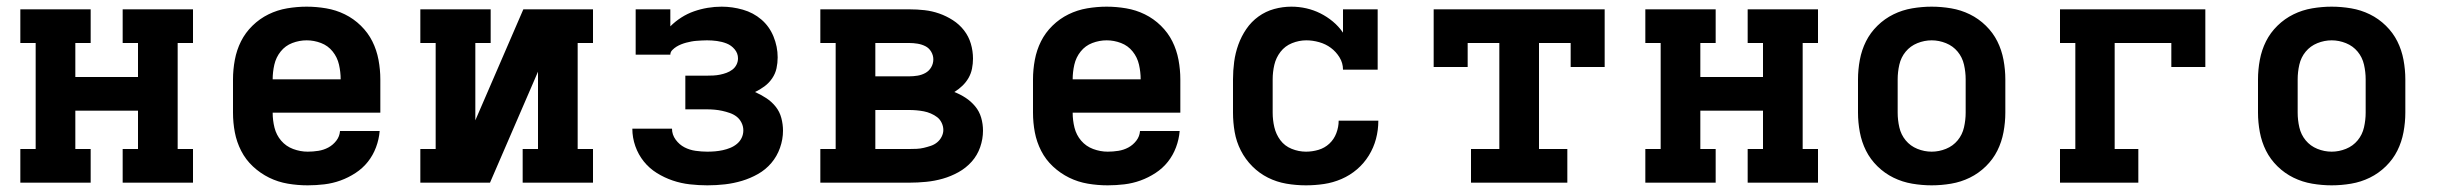

<svg xmlns="http://www.w3.org/2000/svg" viewBox="-20 -548 7315 576"><path d="M41 0V-101H87V-419H41V-520H252V-419H206V-317H394V-419H348V-520H559V-419H513V-101H559V0H348V-101H394V-216H206V-101H252V0Z M903 8Q873 8 843.5 3Q814 -2 787.5 -15Q761 -28 739 -48.5Q717 -69 703.5 -95.5Q690 -122 684.5 -151Q679 -180 679 -210V-310Q679 -339 684.5 -368.5Q690 -398 703 -424Q716 -450 737.5 -471Q759 -492 785.5 -505Q812 -518 841.5 -523Q871 -528 900 -528Q929 -528 958.5 -523Q988 -518 1014.5 -505Q1041 -492 1062.5 -471Q1084 -450 1097 -424Q1110 -398 1115.5 -368.5Q1121 -339 1121 -310V-210H798Q798 -187 803.5 -165Q809 -143 823.5 -126Q838 -109 859.5 -101Q881 -93 903 -93Q919 -93 935 -95.5Q951 -98 965 -105.5Q979 -113 989 -126Q999 -139 1000 -155H1119Q1117 -130 1108 -106Q1099 -82 1083.5 -62.5Q1068 -43 1046.5 -29Q1025 -15 1001.5 -6.5Q978 2 953 5Q928 8 903 8ZM1002 -310Q1002 -332 997 -354Q992 -376 978 -393.5Q964 -411 943 -419Q922 -427 900 -427Q878 -427 857 -419Q836 -411 822 -393.5Q808 -376 803 -354Q798 -332 798 -310Z M1241 0V-101H1287V-419H1241V-520H1452V-419H1406V-187L1550 -520H1759V-419H1713V-101H1759V0H1548V-101H1594V-333L1450 0Z M2102 8Q2076 8 2049.5 5Q2023 2 1998 -6.5Q1973 -15 1950.5 -29Q1928 -43 1911.5 -63.5Q1895 -84 1886 -109.5Q1877 -135 1877 -162H1996Q1996 -144 2007 -129Q2018 -114 2033.5 -106Q2049 -98 2067 -95.5Q2085 -93 2102 -93Q2114 -93 2125.5 -94Q2137 -95 2148.5 -97.5Q2160 -100 2171 -104.5Q2182 -109 2191 -116.5Q2200 -124 2205 -134.5Q2210 -145 2210 -157Q2210 -169 2204.5 -180Q2199 -191 2190 -198Q2181 -205 2169.5 -209Q2158 -213 2146.5 -215.5Q2135 -218 2123.5 -219Q2112 -220 2100 -220H2036V-321H2100Q2110 -321 2120 -321.5Q2130 -322 2140 -324Q2150 -326 2159.5 -329.5Q2169 -333 2177 -339Q2185 -345 2189.5 -354Q2194 -363 2194 -373Q2194 -388 2184 -400Q2174 -412 2160 -417.5Q2146 -423 2131 -425Q2116 -427 2101 -427Q2093 -427 2085 -426.5Q2077 -426 2069.5 -425.5Q2062 -425 2054 -423.5Q2046 -422 2038.5 -420Q2031 -418 2023.5 -415Q2016 -412 2009.5 -408Q2003 -404 1997 -398Q1991 -392 1991 -384H1887V-520H1991V-469Q2006 -484 2024 -495.5Q2042 -507 2062 -514Q2082 -521 2103 -524.5Q2124 -528 2145 -528Q2177 -528 2208.5 -519Q2240 -510 2264 -489.5Q2288 -469 2300.5 -438.5Q2313 -408 2313 -376Q2313 -359 2309.5 -343Q2306 -327 2296.5 -313Q2287 -299 2273.5 -289Q2260 -279 2245 -272Q2263 -264 2279 -253.5Q2295 -243 2307 -228Q2319 -213 2324 -194Q2329 -175 2329 -156Q2329 -130 2320 -104.5Q2311 -79 2294 -59Q2277 -39 2254 -26Q2231 -13 2206 -5.5Q2181 2 2155 5Q2129 8 2102 8Z M2441 0V-101H2487V-419H2441V-520H2708Q2731 -520 2753.5 -517.5Q2776 -515 2797.5 -507.5Q2819 -500 2838.5 -487.5Q2858 -475 2872 -457Q2886 -439 2892.5 -417Q2899 -395 2899 -372Q2899 -357 2896 -342Q2893 -327 2885.5 -314Q2878 -301 2867 -290.5Q2856 -280 2843 -272Q2861 -265 2877 -254.5Q2893 -244 2905.5 -229Q2918 -214 2923.5 -195Q2929 -176 2929 -156Q2929 -131 2920.5 -106.5Q2912 -82 2895 -63Q2878 -44 2855.5 -31.5Q2833 -19 2808.5 -12Q2784 -5 2758.5 -2.5Q2733 0 2708 0ZM2606 -319H2708Q2720 -319 2732.5 -321Q2745 -323 2756 -329Q2767 -335 2773.5 -346Q2780 -357 2780 -370Q2780 -382 2773.5 -393Q2767 -404 2756 -409.5Q2745 -415 2732.5 -417Q2720 -419 2708 -419H2606ZM2606 -101H2708Q2719 -101 2730 -101.5Q2741 -102 2751.5 -104.5Q2762 -107 2772.5 -110.5Q2783 -114 2791.5 -121Q2800 -128 2805 -138Q2810 -148 2810 -158Q2810 -169 2805 -179.5Q2800 -190 2791.5 -196.5Q2783 -203 2772.5 -207.5Q2762 -212 2751.5 -214Q2741 -216 2730 -217Q2719 -218 2708 -218H2606Z M3303 8Q3273 8 3243.5 3Q3214 -2 3187.5 -15Q3161 -28 3139 -48.5Q3117 -69 3103.5 -95.5Q3090 -122 3084.5 -151Q3079 -180 3079 -210V-310Q3079 -339 3084.5 -368.5Q3090 -398 3103 -424Q3116 -450 3137.5 -471Q3159 -492 3185.5 -505Q3212 -518 3241.5 -523Q3271 -528 3300 -528Q3329 -528 3358.5 -523Q3388 -518 3414.5 -505Q3441 -492 3462.5 -471Q3484 -450 3497 -424Q3510 -398 3515.5 -368.5Q3521 -339 3521 -310V-210H3198Q3198 -187 3203.5 -165Q3209 -143 3223.5 -126Q3238 -109 3259.5 -101Q3281 -93 3303 -93Q3319 -93 3335 -95.5Q3351 -98 3365 -105.5Q3379 -113 3389 -126Q3399 -139 3400 -155H3519Q3517 -130 3508 -106Q3499 -82 3483.5 -62.5Q3468 -43 3446.5 -29Q3425 -15 3401.5 -6.5Q3378 2 3353 5Q3328 8 3303 8ZM3402 -310Q3402 -332 3397 -354Q3392 -376 3378 -393.5Q3364 -411 3343 -419Q3322 -427 3300 -427Q3278 -427 3257 -419Q3236 -411 3222 -393.5Q3208 -376 3203 -354Q3198 -332 3198 -310Z M3898 8Q3868 8 3839 3Q3810 -2 3784 -15Q3758 -28 3737 -49Q3716 -70 3702.5 -96.5Q3689 -123 3684 -152Q3679 -181 3679 -210V-310Q3679 -336 3682.5 -362.5Q3686 -389 3695 -414Q3704 -439 3719 -461Q3734 -483 3755.5 -498.5Q3777 -514 3802.5 -521Q3828 -528 3854 -528Q3877 -528 3899 -523Q3921 -518 3941 -508Q3961 -498 3978.5 -483.5Q3996 -469 4009 -450V-520H4113V-339H4009Q4009 -359 3998.5 -376Q3988 -393 3972.5 -404.5Q3957 -416 3937.5 -421.5Q3918 -427 3899 -427Q3877 -427 3856 -418.5Q3835 -410 3821.5 -392.5Q3808 -375 3803 -353.5Q3798 -332 3798 -310V-210Q3798 -188 3803 -166.5Q3808 -145 3821 -127.5Q3834 -110 3855 -101.5Q3876 -93 3898 -93Q3917 -93 3935.5 -98.5Q3954 -104 3968 -117Q3982 -130 3989 -148.5Q3996 -167 3996 -186H4115Q4115 -158 4108 -131.5Q4101 -105 4086.5 -81.5Q4072 -58 4051 -40Q4030 -22 4004.5 -11Q3979 0 3952 4Q3925 8 3898 8Z M4393 0V-101H4478V-419H4383V-347H4281V-520H4794V-347H4692V-419H4597V-101H4682V0Z M4916 0V-101H4962V-419H4916V-520H5127V-419H5081V-317H5269V-419H5223V-520H5434V-419H5388V-101H5434V0H5223V-101H5269V-216H5081V-101H5127V0Z M5775 8Q5746 8 5716.5 3Q5687 -2 5660.5 -15Q5634 -28 5612.5 -49Q5591 -70 5578 -96Q5565 -122 5559.5 -151.5Q5554 -181 5554 -210V-310Q5554 -339 5559.5 -368.5Q5565 -398 5578 -424Q5591 -450 5612.5 -471Q5634 -492 5660.5 -505Q5687 -518 5716.5 -523Q5746 -528 5775 -528Q5804 -528 5833.5 -523Q5863 -518 5889.5 -505Q5916 -492 5937.5 -471Q5959 -450 5972 -424Q5985 -398 5990.5 -368.5Q5996 -339 5996 -310V-210Q5996 -181 5990.5 -151.5Q5985 -122 5972 -96Q5959 -70 5937.5 -49Q5916 -28 5889.5 -15Q5863 -2 5833.5 3Q5804 8 5775 8ZM5775 -93Q5797 -93 5818 -101.5Q5839 -110 5853 -127Q5867 -144 5872 -166Q5877 -188 5877 -210V-310Q5877 -332 5872 -354Q5867 -376 5853 -393Q5839 -410 5818 -418.5Q5797 -427 5775 -427Q5753 -427 5732 -418.5Q5711 -410 5697 -393Q5683 -376 5678 -354Q5673 -332 5673 -310V-210Q5673 -188 5678 -166Q5683 -144 5697 -127Q5711 -110 5732 -101.5Q5753 -93 5775 -93Z M6160 0V-101H6206V-419H6160V-520H6596V-347H6494V-419H6324V-101H6395V0Z M6975 8Q6946 8 6916.5 3Q6887 -2 6860.5 -15Q6834 -28 6812.5 -49Q6791 -70 6778 -96Q6765 -122 6759.5 -151.5Q6754 -181 6754 -210V-310Q6754 -339 6759.5 -368.5Q6765 -398 6778 -424Q6791 -450 6812.5 -471Q6834 -492 6860.5 -505Q6887 -518 6916.5 -523Q6946 -528 6975 -528Q7004 -528 7033.5 -523Q7063 -518 7089.5 -505Q7116 -492 7137.5 -471Q7159 -450 7172 -424Q7185 -398 7190.5 -368.5Q7196 -339 7196 -310V-210Q7196 -181 7190.5 -151.5Q7185 -122 7172 -96Q7159 -70 7137.5 -49Q7116 -28 7089.5 -15Q7063 -2 7033.5 3Q7004 8 6975 8ZM6975 -93Q6997 -93 7018 -101.5Q7039 -110 7053 -127Q7067 -144 7072 -166Q7077 -188 7077 -210V-310Q7077 -332 7072 -354Q7067 -376 7053 -393Q7039 -410 7018 -418.5Q6997 -427 6975 -427Q6953 -427 6932 -418.5Q6911 -410 6897 -393Q6883 -376 6878 -354Q6873 -332 6873 -310V-210Q6873 -188 6878 -166Q6883 -144 6897 -127Q6911 -110 6932 -101.5Q6953 -93 6975 -93Z"/></svg>

Font: Iosevka Plex Etoile
Style: Bold
Weight: 700
Designer: Belleve Invis
Foundry: Belleve Invis
Version: Version 25.1.1; ttfautohint (v1.8.4)